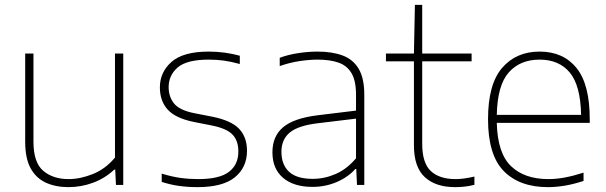

<svg xmlns="http://www.w3.org/2000/svg" viewBox="-20 -760 2492 789"><path d="M261 9Q209 9 168.8 -9.2Q128.5 -27.5 106 -68.2Q83.5 -109 83.5 -177.5V-540H117.5V-177.5Q117.5 -92 157.8 -58Q198 -24 262 -24Q309.5 -24 361.5 -44.8Q413.5 -65.5 452.5 -112.5V-540H486.5V0H456.5L453.5 -63H449.5Q411 -27 362.2 -9Q313.5 9 261 9Z M792 9Q751.5 9 715.8 4Q680 -1 644.5 -12.5V-46.5Q687.5 -33.5 722.5 -28.8Q757.5 -24 794.5 -24Q882 -24 920.8 -53.8Q959.5 -83.5 959.5 -137Q959.5 -182.5 935 -207.5Q910.5 -232.5 849.5 -244.5L776 -259Q700.5 -274.5 668.8 -310Q637 -345.5 637 -401Q637 -463.5 685 -505.8Q733 -548 838 -548Q903.5 -548 965.5 -531V-497Q929 -507 899.8 -511Q870.5 -515 838 -515Q747.5 -515 710.2 -482.8Q673 -450.5 673 -402Q673 -362.5 695.2 -334.8Q717.5 -307 778 -295L852 -280.5Q930 -265 962.5 -230.8Q995 -196.5 995 -140.5Q995 -72 945.2 -31.5Q895.5 9 792 9Z M1264 8Q1187 8 1143.2 -29.2Q1099.5 -66.5 1099.5 -134Q1099.5 -200.5 1143.8 -237.5Q1188 -274.5 1287 -286.5L1443 -305.5V-370.5Q1443 -428.5 1424.2 -459.8Q1405.5 -491 1370.2 -503Q1335 -515 1285 -515Q1252 -515 1211.5 -509Q1171 -503 1129.5 -488.5V-522.5Q1162.5 -535 1204.2 -541.5Q1246 -548 1284.5 -548Q1345 -548 1388 -532Q1431 -516 1454 -477.2Q1477 -438.5 1477 -371V0H1447L1444 -65.5H1440Q1410.5 -32 1363.8 -12Q1317 8 1264 8ZM1136.5 -136.5Q1136.5 -83 1168 -54Q1199.5 -25 1265 -25Q1313.5 -25 1359.8 -45.2Q1406 -65.5 1443 -109.5V-272.5L1286 -253.5Q1205.5 -244 1171 -215.5Q1136.5 -187 1136.5 -136.5Z M1850 9Q1770.5 9 1725.8 -32Q1681 -73 1681 -163V-508H1566V-540H1681L1685 -740H1715V-540H1918V-508H1715V-169Q1715 -90 1750.5 -57Q1786 -24 1852 -24Q1885.5 -24 1929.5 -34.5V-0.5Q1907 5 1888.8 7Q1870.5 9 1850 9Z M2231.5 9Q2115 9 2050.2 -57Q1985.5 -123 1985.5 -270Q1985.5 -413.5 2043.2 -480.8Q2101 -548 2197.5 -548Q2294.5 -548 2349 -480.8Q2403.5 -413.5 2403.5 -270V-255H2021.5Q2024.5 -130.5 2080 -77.2Q2135.5 -24 2233.5 -24Q2267 -24 2302.2 -30.8Q2337.5 -37.5 2378 -50.5V-16.5Q2301.5 9 2231.5 9ZM2197.5 -515Q2117.5 -515 2070.8 -462.5Q2024 -410 2021.5 -288H2368Q2365.5 -409.5 2321.2 -462.2Q2277 -515 2197.5 -515Z"/></svg>

Font: Encode Sans SemiExpanded SemiExpanded Thin
Style: Regular
Weight: 100
Width: 6
Designer: Multiple Designers
Foundry: Impallari Type
Version: Version 3.000; ttfautohint (v1.8.3) -l 8 -r 50 -G 200 -x 14 